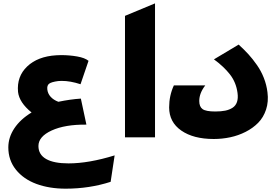

<svg xmlns="http://www.w3.org/2000/svg" viewBox="-20 -822 1661 1149"><path d="M509.8 -458 461.9 -317.9Q401.4 -337.9 349.1 -337.9Q334 -337.9 328.1 -336.9Q287.6 -331.5 273.9 -321Q260.3 -310.5 263.2 -286.1Q266.1 -261.7 283 -242.9Q299.8 -224.1 329.1 -212.9Q401.9 -228 463.9 -231.9L497.1 -76.2Q369.1 -77.6 289.6 -41.3Q210 -4.9 210 51.8Q210 103 255.9 129.4Q301.8 155.8 390.1 155.8Q510.7 155.8 666 107.9L642.1 266.1Q515.1 307.1 373 307.1Q274.9 307.1 197.8 278.6Q120.6 250 75.2 193.4Q29.8 136.7 29.8 60.1Q29.8 0 65.9 -54.2Q102.1 -108.4 168.9 -148.9Q95.2 -208.5 87.9 -272Q79.6 -364.3 142.6 -424.3Q205.6 -484.4 316.9 -491.2Q321.3 -491.2 330.8 -491.7Q340.3 -492.2 345.2 -492.2Q395.5 -492.2 441.7 -484.1Q487.8 -476.1 509.8 -458Z M728 0V-727.1L907.7 -801.8V0Z M1020.5 -311H1208.5Q1172.4 -264.6 1172.4 -217.8Q1172.4 -183.6 1192.1 -169.2Q1211.9 -154.8 1268.6 -154.8Q1303.2 -154.8 1328.1 -159.9Q1353 -165 1371.8 -177.2Q1390.6 -189.5 1398.2 -211.7Q1405.8 -233.9 1401.4 -266.1Q1393.1 -329.1 1356.2 -376.5Q1319.3 -423.8 1260.3 -466.8L1408.2 -555.2Q1440.9 -525.4 1466.6 -497.3Q1492.2 -469.2 1517.3 -433.3Q1542.5 -397.5 1558.8 -356Q1575.2 -314.5 1580.6 -270Q1587.9 -213.9 1572.3 -166.5Q1556.6 -119.1 1525.1 -87.2Q1493.7 -55.2 1450 -33Q1406.2 -10.7 1357.9 -0.5Q1309.6 9.8 1259.3 9.8Q1137.2 9.8 1064.7 -40.8Q992.2 -91.3 992.2 -179.2Q992.2 -250 1020.5 -311Z"/></svg>

Font: LT Superior Black
Style: Regular
Weight: 900
Designer: Daniel Lyons
Foundry: LyonsType
Version: Version 2.005